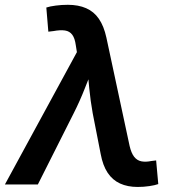

<svg xmlns="http://www.w3.org/2000/svg" viewBox="-48 -757 724 788"><path d="M-27.8 0 267.6 -543 263.2 -570.8Q259.3 -600.1 248.5 -614.5Q237.8 -628.9 219 -631.8Q200.2 -634.8 170.9 -629.4L150.4 -627L142.1 -726.1Q156.7 -731 180.9 -734.1Q205.1 -737.3 230.5 -737.3Q273.4 -737.3 305.4 -723.4Q337.4 -709.5 357.9 -679.7Q378.4 -649.9 388.7 -602.5L483.9 -158.2Q490.7 -128.9 502.4 -113.8Q514.2 -98.6 531.7 -95Q549.3 -91.3 573.2 -96.2L592.8 -98.6L601.6 -1.5Q587.9 3.4 564.9 6.8Q542 10.3 517.1 10.3Q475.6 10.3 444.6 -3.9Q413.6 -18.1 393.8 -47.9Q374 -77.6 365.2 -125L332.5 -292Q323.2 -343.8 318.4 -394Q313.5 -444.3 308.6 -497.6H341.8Q319.8 -444.8 300 -394Q280.3 -343.3 254.4 -292L107.4 0Z"/></svg>

Font: Inter 17pt SemiBold
Style: Italic
Weight: 600
Italic angle: -9.3988°
Version: Version 4.001;git-66647c0bb